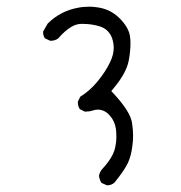

<svg xmlns="http://www.w3.org/2000/svg" viewBox="-20 -557 540 572"><path d="M299.3 -4.9Q312 -4.9 321.3 -13.2Q351.1 -50.3 361.1 -71.8Q371.1 -93.3 374.5 -123.5Q376.5 -137.2 376.5 -153.6Q376.5 -169.9 373.5 -189.9Q369.1 -223.6 319.3 -277.3L311.5 -285.6L318.8 -294.4Q356 -338.9 363.3 -375.5Q368.7 -403.3 368.7 -427.7Q368.7 -436.5 367.7 -445.3Q365.2 -473.6 336.4 -502.4Q307.6 -531.2 266.6 -535.6Q255.4 -537.1 248.5 -537.1Q228 -537.1 213.9 -534.2Q160.6 -524.9 122.1 -486.8L108.9 -463.9Q108.4 -462.9 108.4 -461.9Q108.4 -450.7 113.8 -442.9L128.4 -436Q129.9 -435.5 130.9 -435.5Q143.6 -435.5 153.3 -442.4Q173.8 -466.3 193.4 -477.5Q207 -485.4 221.2 -485.8Q224.6 -485.8 227.5 -485.8Q252.9 -485.8 276.9 -478.5Q291.5 -474.1 300.8 -464.4Q312.5 -452.6 316.4 -434.6Q318.8 -424.8 318.8 -415Q318.8 -394 308.1 -372.1Q294.4 -343.3 271 -314.9Q248.5 -287.1 219.2 -269L212.4 -255.4Q211.9 -253.9 211.9 -252.9Q211.9 -240.7 217.8 -231.9L232.4 -224.6Q234.4 -224.6 236.3 -224.6Q246.6 -224.6 255.4 -227.5Q264.6 -230.5 271.5 -230.5Q278.3 -230.5 284.2 -228.5Q295.4 -225.1 304.2 -215.8Q322.3 -197.8 325.7 -169.9Q326.7 -160.2 326.7 -147.2Q326.7 -134.3 323.2 -117.7Q319.3 -98.1 302.7 -75.2Q294.9 -64.5 283.2 -51.8Q276.9 -43.9 274.9 -33.2Q276.4 -21.5 282.2 -12.2L297.4 -5.4Q298.3 -4.9 299.3 -4.9Z"/></svg>

Font: NaikaiFont
Style: ExtraLight
Weight: 200
Version: Version 1.89